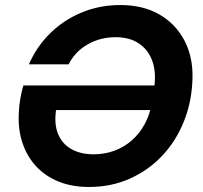

<svg xmlns="http://www.w3.org/2000/svg" viewBox="-20 -732 807 764"><path d="M334 12Q266 12 213 -9.5Q160 -31 123.5 -70.5Q87 -110 69 -164.5Q51 -219 55 -285Q56 -310 60.5 -337.5Q65 -365 73 -392H621L603 -294H203Q195 -238 211 -199Q227 -160 263.5 -139Q300 -118 353 -118Q396 -118 434.5 -132Q473 -146 504 -173Q535 -200 556 -238.5Q577 -277 584 -325L594 -386Q602 -447 585.5 -491Q569 -535 532 -559.5Q495 -584 440 -584Q379 -584 329 -555.5Q279 -527 253 -476H95Q126 -547 180 -600Q234 -653 305.5 -682.5Q377 -712 459 -712Q549 -712 614 -674.5Q679 -637 713.5 -571.5Q748 -506 746 -422Q744 -331 713 -252Q682 -173 627 -114Q572 -55 497.5 -21.5Q423 12 334 12Z"/></svg>

Font: DM Sans 18pt ExtraBold
Style: Italic
Weight: 800
Italic angle: -10°
Designer: Colophon Foundry, Jonny Pinhorn
Foundry: Colophon Foundry
Version: Version 4.004;gftools[0.9.30]